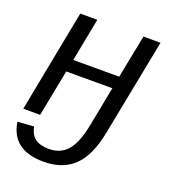

<svg xmlns="http://www.w3.org/2000/svg" viewBox="-135 -625 820 931"><g transform="rotate(20 275.0 -160.0)"><path d="M96 63Q104 105 129.5 123Q155 141 200 141Q260 141 295.5 99.5Q331 58 349 -35L389 -241H151L104 0H17L119 -528H207L164 -305H401L445 -528H533L436 -31Q412 95 353.5 151.5Q295 208 197 208Q33 208 12 69Z"/></g></svg>

Font: Libra Sans Modern
Style: Italic
Weight: 400
Italic angle: -12°
Foundry: Stefan Peev, Context Ltd
Version: Version 1.000